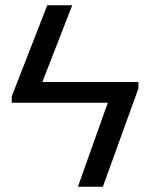

<svg xmlns="http://www.w3.org/2000/svg" viewBox="-20 -708 569 728"><path d="M504.9 -373 370.1 0H275.4L388.7 -318.4H24.4V-342.3L159.2 -688H253.9L140.6 -397H504.9Z"/></svg>

Font: Arimo Nerd Font
Style: Regular
Weight: 400
Designer: Steve Matteson
Foundry: Monotype Imaging Inc.
Version: Version 1.33;Nerd Fonts 3.2.1